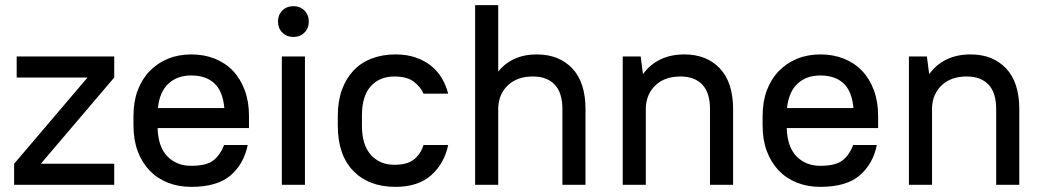

<svg xmlns="http://www.w3.org/2000/svg" viewBox="-20 -720 4061 748"><path d="M45 -500H425V-418L139 -82H425V0H35V-82L321 -418H45Z M725 8Q675 8 633.5 -8.5Q592 -25 562.5 -56Q533 -87 516.5 -131Q500 -175 500 -231V-269Q500 -324 516.5 -368Q533 -412 563 -443Q593 -474 634 -491Q675 -508 725 -508Q775 -508 816.5 -491.5Q858 -475 887.5 -444Q917 -413 933.5 -368.5Q950 -324 950 -269V-221H594Q596 -148 632 -111Q668 -74 725 -74Q784 -74 811 -95Q838 -116 853 -155H945Q930 -81 878 -36.5Q826 8 725 8ZM725 -426Q671 -426 636.5 -394.5Q602 -363 595 -299H854Q848 -365 815 -395.5Q782 -426 725 -426Z M1078 -500H1168V0H1078ZM1123 -576Q1097 -576 1080 -593Q1063 -610 1063 -636Q1063 -662 1080 -679Q1097 -696 1123 -696Q1149 -696 1166 -679Q1183 -662 1183 -636Q1183 -610 1166 -593Q1149 -576 1123 -576Z M1521 8Q1417 8 1356.5 -54Q1296 -116 1296 -231V-269Q1296 -326 1312 -370Q1328 -414 1357 -445Q1386 -476 1428 -492Q1470 -508 1521 -508Q1565 -508 1599.5 -496Q1634 -484 1659.5 -463.5Q1685 -443 1701.5 -415Q1718 -387 1726 -355H1630Q1619 -381 1592.5 -401.5Q1566 -422 1516 -422Q1459 -422 1424.5 -384Q1390 -346 1390 -269V-231Q1390 -155 1425 -116.5Q1460 -78 1516 -78Q1567 -78 1593 -99Q1619 -120 1630 -155H1726Q1711 -83 1660 -37.5Q1609 8 1521 8Z M1831 -700H1921V-441Q1946 -473 1984 -490.5Q2022 -508 2071 -508Q2158 -508 2209.5 -453.5Q2261 -399 2261 -295V0H2171V-295Q2171 -359 2141 -390.5Q2111 -422 2056 -422Q1995 -422 1959 -388Q1923 -354 1921 -300V0H1831Z M2406 -500H2476L2485 -431Q2511 -468 2552 -488Q2593 -508 2646 -508Q2733 -508 2784.5 -453.5Q2836 -399 2836 -295V0H2746V-295Q2746 -359 2716 -390.5Q2686 -422 2631 -422Q2570 -422 2534 -388Q2498 -354 2496 -300V0H2406Z M3176 8Q3126 8 3084.5 -8.5Q3043 -25 3013.5 -56Q2984 -87 2967.5 -131Q2951 -175 2951 -231V-269Q2951 -324 2967.5 -368Q2984 -412 3014 -443Q3044 -474 3085 -491Q3126 -508 3176 -508Q3226 -508 3267.5 -491.5Q3309 -475 3338.5 -444Q3368 -413 3384.5 -368.5Q3401 -324 3401 -269V-221H3045Q3047 -148 3083 -111Q3119 -74 3176 -74Q3235 -74 3262 -95Q3289 -116 3304 -155H3396Q3381 -81 3329 -36.5Q3277 8 3176 8ZM3176 -426Q3122 -426 3087.5 -394.5Q3053 -363 3046 -299H3305Q3299 -365 3266 -395.5Q3233 -426 3176 -426Z M3521 -500H3591L3600 -431Q3626 -468 3667 -488Q3708 -508 3761 -508Q3848 -508 3899.5 -453.5Q3951 -399 3951 -295V0H3861V-295Q3861 -359 3831 -390.5Q3801 -422 3746 -422Q3685 -422 3649 -388Q3613 -354 3611 -300V0H3521Z"/></svg>

Font: PT Root UI Web Medium
Style: Regular
Weight: 500
Designer: Vitaly Kuzmin
Foundry: ParaType Ltd.
Version: Version 1.001W